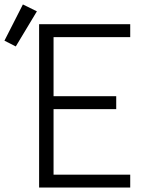

<svg xmlns="http://www.w3.org/2000/svg" viewBox="-77 -844 697 864"><path d="M99 0V-735H509V-677H164V-411H446V-353H164V-58H509V0ZM-6 -635 -57 -661 26 -824 89 -793Z"/></svg>

Font: Iosevka Aile Custom Light
Style: Regular
Weight: 300
Designer: Belleve Invis
Foundry: Belleve Invis
Version: Version 17.0.2; ttfautohint (v1.8.3)